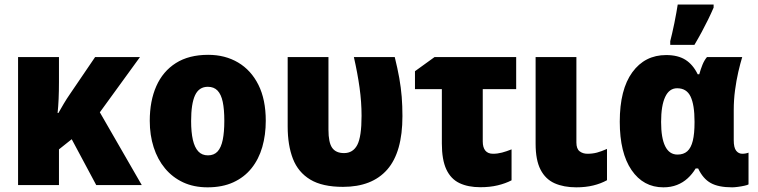

<svg xmlns="http://www.w3.org/2000/svg" viewBox="-20 -800 3276 830"><path d="M585 -553.2 411.6 -314.5 592.8 0H396L290 -198.2L234.9 -154.3V0H58.1V-553.2H234.9V-445.8Q234.9 -405.8 233.4 -372.3Q231.9 -338.9 229 -311.5H232.4Q242.7 -329.6 255.6 -351.6Q268.6 -373.5 283.2 -394.5L391.1 -553.2Z M1128.9 -277.8Q1128.9 -216.8 1113.8 -164.3Q1098.6 -111.8 1067.4 -72.8Q1036.1 -33.7 988.8 -12Q941.4 9.8 877.4 9.8Q817.9 9.8 771.7 -11.7Q725.6 -33.2 693.4 -72Q661.1 -110.8 644.3 -163.3Q627.4 -215.8 627.4 -277.8Q627.4 -363.8 655.8 -427.7Q684.1 -491.7 740.2 -527.3Q796.4 -563 879.9 -563Q953.1 -563 1009.3 -529.8Q1065.4 -496.6 1097.2 -433.1Q1128.9 -369.6 1128.9 -277.8ZM806.2 -276.9Q806.2 -228.5 813.7 -195.6Q821.3 -162.6 837.2 -145.5Q853 -128.4 878.9 -128.4Q905.3 -128.4 920.7 -145.3Q936 -162.1 942.9 -195.6Q949.7 -229 949.7 -277.8Q949.7 -327.1 942.9 -359.6Q936 -392.1 920.4 -408.4Q904.8 -424.8 878.4 -424.8Q840.3 -424.8 823.2 -388.2Q806.2 -351.6 806.2 -276.9Z M1462.9 7.8Q1373.5 7.8 1321.3 -23.7Q1269 -55.2 1246.3 -113.5Q1223.6 -171.9 1223.6 -252.9V-553.2H1399.9V-239.3Q1399.9 -183.6 1416 -160.9Q1432.1 -138.2 1467.3 -138.2Q1505.9 -138.2 1524.4 -173.3Q1543 -208.5 1543 -299.3Q1543 -358.9 1534.4 -420.7Q1525.9 -482.4 1509.8 -553.2H1686.5Q1698.7 -503.9 1706.1 -462.4Q1713.4 -420.9 1716.6 -381.3Q1719.7 -341.8 1719.7 -297.9Q1719.7 -142.1 1654.1 -67.1Q1588.4 7.8 1462.9 7.8Z M2211.4 -553.2V-414.6H2066.9V-188.5Q2066.9 -162.6 2078.1 -148.9Q2089.4 -135.3 2111.3 -135.3Q2130.9 -135.3 2150.1 -140.4Q2169.4 -145.5 2191.4 -154.3V-20.5Q2165 -6.8 2131.6 1.2Q2098.1 9.3 2056.6 9.3Q2003.4 9.3 1966.1 -8.5Q1928.7 -26.4 1909.4 -67.9Q1890.1 -109.4 1890.1 -179.7V-414.6H1773.9V-492.2L1858.4 -553.2Z M2471.7 -553.2V-184.1Q2471.7 -156.7 2485.6 -146Q2499.5 -135.3 2519.5 -135.3Q2542 -135.3 2560.8 -140.4Q2579.6 -145.5 2604 -156.2V-21Q2577.6 -6.3 2544.7 1.7Q2511.7 9.8 2471.2 9.8Q2417 9.8 2377.4 -7.8Q2337.9 -25.4 2316.7 -66.7Q2295.4 -107.9 2295.4 -178.7V-553.2Z M2908.7 -131.8Q2935.1 -131.8 2951.2 -146.2Q2967.3 -160.6 2974.9 -191.4Q2982.4 -222.2 2982.4 -270V-274.9Q2982.4 -346.7 2965.3 -382.6Q2948.2 -418.5 2907.2 -418.5Q2873 -418.5 2855.5 -380.9Q2837.9 -343.3 2837.9 -272.9Q2837.9 -203.1 2855.7 -167.5Q2873.5 -131.8 2908.7 -131.8ZM2847.7 9.8Q2761.2 9.8 2710.2 -64.7Q2659.2 -139.2 2659.2 -273.9Q2659.2 -413.1 2713.4 -487.5Q2767.6 -562 2859.9 -562Q2910.6 -562 2943.1 -541.5Q2975.6 -521 2996.1 -479H3002.9Q3008.8 -500.5 3016.8 -520.3Q3024.9 -540 3036.1 -553.2H3188.5Q3180.2 -525.9 3171.6 -489Q3163.1 -452.1 3157.5 -409.9Q3151.9 -367.7 3151.9 -324.2V-194.3Q3151.9 -161.6 3162.4 -148.4Q3172.9 -135.3 3189 -135.3Q3195.8 -135.3 3203.6 -136.7Q3211.4 -138.2 3215.8 -140.1V-2.9Q3211.4 0 3198 2.9Q3184.6 5.9 3169.7 7.8Q3154.8 9.8 3145 9.8Q3085.9 9.8 3052.5 -8.8Q3019 -27.3 2998 -71.8H2987.3Q2972.7 -47.4 2952.6 -29.1Q2932.6 -10.7 2906.5 -0.5Q2880.4 9.8 2847.7 9.8ZM2877.4 -606V-622.1Q2880.9 -635.3 2885.7 -656.2Q2890.6 -677.2 2895.3 -700.4Q2899.9 -723.6 2903.8 -745.1Q2907.7 -766.6 2909.7 -780.3H3064.9V-767.1Q3053.7 -741.2 3040.8 -714.8Q3027.8 -688.5 3013.4 -661.6Q2999 -634.8 2981.9 -606Z"/></svg>

Font: Open Sans SemiCondensed ExtraBold
Style: Regular
Weight: 800
Width: 4
Designer: Monotype Design Team
Foundry: Monotype Imaging Inc.
Version: Version 3.000